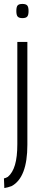

<svg xmlns="http://www.w3.org/2000/svg" viewBox="-50 -747 198 975"><path d="M64 -655Q47 -655 40 -662.5Q33 -670 33 -691Q33 -712 39.5 -719.5Q46 -727 64 -727Q81 -727 88 -719.5Q95 -712 95 -691Q95 -670 88 -662.5Q81 -655 64 -655ZM89 -534V-12Q89 155 9 198Q-10 205 -28 208L-30 159Q-20 157 -10 151Q14 131 26 90.5Q38 50 38 -15V-534Z"/></svg>

Font: Georama Extra Condensed Light
Style: Regular
Weight: 300
Width: 2
Designer: Jean-Baptiste Levee
Foundry: Production Type
Version: Version 1.000